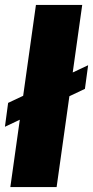

<svg xmlns="http://www.w3.org/2000/svg" viewBox="-21 -760 378 780"><path d="M313 -740 209 0H21L125 -740ZM337 -495 324 -399 -1 -245 12 -342Z"/></svg>

Font: Pathway Extreme SemiCondensed ExtraBold
Style: Italic
Weight: 800
Width: 4
Italic angle: -8°
Version: Version 1.001;gftools[0.9.26]